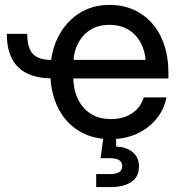

<svg xmlns="http://www.w3.org/2000/svg" viewBox="-20 -547 728 771"><path d="M189 -232.4Q98.6 -232.4 53 -277.1Q7.3 -321.8 7.3 -411.1H89.4Q89.4 -354.5 112.1 -330.3Q134.8 -306.2 189 -306.2ZM424.3 11.7Q348.6 11.7 294.2 -22.9Q239.7 -57.6 210.9 -118.4Q182.1 -179.2 182.1 -256.8Q182.1 -335.4 212.4 -396.5Q242.7 -457.5 296.1 -492.4Q349.6 -527.3 418.9 -527.3Q473.1 -527.3 516.8 -507.8Q560.5 -488.3 591.8 -452.1Q623 -416 639.6 -366.7Q656.2 -317.4 656.2 -257.3V-231.9H227.5V-306.6H606.4L565.9 -282.2Q565.9 -332.5 547.9 -369.6Q529.8 -406.7 496.8 -427Q463.9 -447.3 419.4 -447.3Q375 -447.3 342.5 -427Q310.1 -406.7 292 -369.6Q273.9 -332.5 273.9 -282.2V-242.2Q273.9 -191.4 291.5 -152.3Q309.1 -113.3 343 -91.1Q377 -68.8 425.3 -68.8Q460.4 -68.8 487.3 -79.8Q514.2 -90.8 531.7 -110.4Q549.3 -129.9 557.1 -155.8H648.4Q638.7 -106 607.2 -68.4Q575.7 -30.8 528.8 -9.5Q481.9 11.7 424.3 11.7ZM366.2 204.1V151.9H423.3Q447.3 151.9 459 143.8Q470.7 135.7 470.7 120.1Q470.7 104.5 459 96.4Q447.3 88.4 423.3 88.4H383.8L398.9 -22.9H446.3V0V41.5Q488.8 43.5 513.4 64.7Q538.1 85.9 538.1 120.6Q538.1 163.6 507.3 183.8Q476.6 204.1 425.3 204.1Z"/></svg>

Font: Inter Cardless Display
Style: Regular
Weight: 400
Designer: Rasmus Andersson
Foundry: rsms
Version: Version 4.001;git-9221beed3